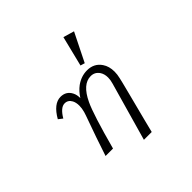

<svg xmlns="http://www.w3.org/2000/svg" viewBox="-230 -1103 1459 1459"><g transform="rotate(-45 500.0 -373.0)"><path d="M580.6 -621.1 641.1 -865.2 729.5 -839.4 615.7 -610.4ZM606 119.1H522L655.8 -352.1Q664.6 -382.3 664.6 -408.2Q664.6 -447.3 646 -474.1Q621.1 -509.3 578.1 -509.3Q491.2 -509.3 429.7 -378.9Q387.2 -289.6 309.1 0H229Q254.9 -78.6 278.8 -147.7Q302.7 -216.8 324.2 -275.9Q334.5 -304.7 341.1 -323.5Q347.7 -342.3 350.1 -351.6Q358.9 -383.3 358.9 -411.1Q358.9 -445.3 346.7 -468.3Q328.1 -502.9 292 -502.9Q247.1 -502.9 203.1 -428.2L169.9 -454.1Q230.5 -560.1 304.7 -560.1Q365.2 -560.1 392.1 -506.8Q404.8 -481.4 404.8 -446.8Q433.6 -492.2 471.7 -520.5Q526.9 -560.1 589.4 -560.1Q664.6 -560.1 704.1 -501.5Q731 -462.4 731 -404.8Q731 -375 723.1 -342.3Q722.2 -335.9 713.1 -299.8Q704.1 -263.7 687 -197.3Q651.9 -61.5 631.6 17.6Q611.3 96.7 606 119.1Z"/></g></svg>

Font: BIZ UDPMincho
Style: Regular
Weight: 400
Designer: TypeBank Co., Ltd.
Foundry: Morisawa Inc.
Version: Version 1.06